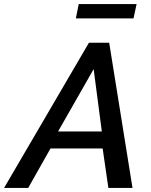

<svg xmlns="http://www.w3.org/2000/svg" viewBox="-70 -919 739 939"><path d="M301 -829H583L598 -899H315ZM365 -710 -50 0H68L177 -193H432L460 0H578L464 -710ZM428 -276H214L388 -581Z"/></svg>

Font: FIGSv2-sans-serif SmBold Italic
Style: Regular
Weight: 600
Italic angle: -12°
Designer: Matt McInerney, Pablo Impallari, Rodrigo Fuenzalida
Foundry: Matt McInerney, Pablo Impallari, Rodrigo Fuenzalida
Version: Version 4.020;hotconv 1.0.109;makeotfexe 2.5.65596